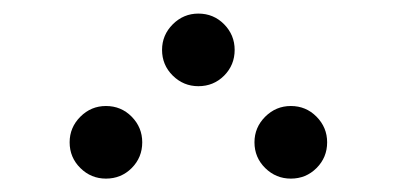

<svg xmlns="http://www.w3.org/2000/svg" viewBox="-20 -689 587 284"><path d="M327.1 -615.2Q327.1 -592.8 311.5 -577.1Q295.9 -561.5 273.4 -561.5Q251.5 -561.5 235.6 -577.1Q219.7 -592.8 219.7 -615.2Q219.7 -637.2 235.6 -653.1Q251.5 -668.9 273.4 -668.9Q295.9 -668.9 311.5 -653.1Q327.1 -637.2 327.1 -615.2ZM190.4 -478.5Q190.4 -456.1 174.8 -440.4Q159.2 -424.8 136.7 -424.8Q114.7 -424.8 98.9 -440.4Q83 -456.1 83 -478.5Q83 -500.5 98.9 -516.4Q114.7 -532.2 136.7 -532.2Q159.2 -532.2 174.8 -516.4Q190.4 -500.5 190.4 -478.5ZM463.9 -478.5Q463.9 -456.1 448.2 -440.4Q432.6 -424.8 410.2 -424.8Q388.2 -424.8 372.3 -440.4Q356.4 -456.1 356.4 -478.5Q356.4 -500.5 372.3 -516.4Q388.2 -532.2 410.2 -532.2Q432.6 -532.2 448.2 -516.4Q463.9 -500.5 463.9 -478.5Z"/></svg>

Font: DatDot
Style: Regular
Weight: 400
Designer: GGBot
Version: 1.00